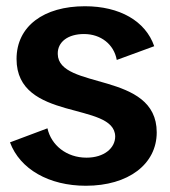

<svg xmlns="http://www.w3.org/2000/svg" viewBox="-20 -580 546 615"><path d="M255 15C391 15 482 -54 482 -156C482 -353 167 -291 165 -407C164 -446 198 -471 249 -471C303 -471 345 -438 354 -388L474 -432C446 -513 363 -560 252 -560C120 -560 33 -496 33 -391C33 -189 347 -256 349 -143C349 -106 314 -75 257 -75C193 -75 144 -115 132 -169L12 -124C44 -38 137 15 255 15Z"/></svg>

Font: Ronzino
Style: Bold
Weight: 700
Designer: Nunzio Mazzaferro
Foundry: Collletttivo
Version: Version 1.000;Glyphs 3.3 (3337)